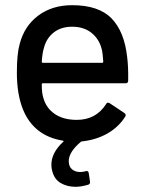

<svg xmlns="http://www.w3.org/2000/svg" viewBox="-20 -537 576 740"><path d="M474 -226Q474 -216 464 -216H145Q141 -216 141 -212Q141 -178 147 -160Q158 -120 191.5 -97.5Q225 -75 276 -75Q350 -75 389 -136Q393 -145 403 -139L460 -101Q467 -95 463 -88Q437 -47 394 -22.5Q351 2 296 8Q293 8 291 10Q245 49 245 84Q245 105 257.5 115.5Q270 126 289 126Q299 126 310 123L314 122Q320 122 322 130L327 163V166Q327 172 320 175Q292 183 271 183Q239 183 214 168.5Q189 154 181 121Q178 111 178 98Q178 52 223 10Q228 7 222 5Q111 -13 69 -114Q45 -173 45 -257Q45 -330 56 -368Q74 -437 127.5 -477Q181 -517 258 -517Q360 -517 409.5 -466.5Q459 -416 470 -318Q475 -280 474 -226ZM150 -355Q143 -333 141 -299Q141 -295 145 -295H374Q378 -295 378 -299Q376 -332 372 -348Q362 -387 332.5 -410.5Q303 -434 258 -434Q216 -434 188 -412.5Q160 -391 150 -355Z"/></svg>

Font: BarlowMedium
Style: Regular
Weight: 500
Designer: Jeremy Tribby
Foundry: Tribby Type
Version: Version 1.422